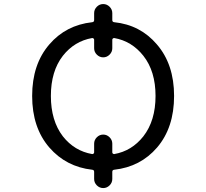

<svg xmlns="http://www.w3.org/2000/svg" viewBox="-20 -873 1040 971"><path d="M446.3 -93.8Q450.2 -93.8 453.1 -96.2Q456.1 -98.6 456.1 -102.5V-146.5Q456.1 -165 469.7 -178.7Q483.4 -192.4 502 -192.4Q520.5 -192.4 534.2 -178.7Q547.9 -165 547.9 -146.5V-102.5Q547.9 -98.6 550.8 -96.2Q553.7 -93.8 557.6 -93.8Q646.5 -109.4 705.1 -183.6Q766.6 -262.7 766.6 -387.7Q766.6 -512.7 705.1 -590.8Q646.5 -665 557.6 -680.7Q553.7 -680.7 550.8 -678.2Q547.9 -675.8 547.9 -671.9V-628.9Q547.9 -610.4 534.2 -596.7Q520.5 -583 502 -583Q483.4 -583 469.7 -596.7Q456.1 -610.4 456.1 -628.9V-671.9Q456.1 -675.8 453.1 -678.2Q450.2 -680.7 446.3 -680.7Q356.4 -665 297.9 -590.8Q237.3 -512.7 237.3 -387.7Q237.3 -262.7 297.9 -183.6Q356.4 -109.4 446.3 -93.8ZM547.9 -771.5Q547.9 -761.7 557.6 -760.7Q689.5 -747.1 773.4 -648.4Q860.4 -547.9 860.4 -387.7Q860.4 -227.5 774.4 -127Q690.4 -29.3 557.6 -14.6Q547.9 -13.7 547.9 -3.9V32.2Q547.9 50.8 534.2 64.5Q520.5 78.1 502 78.1Q483.4 78.1 469.7 64.5Q456.1 50.8 456.1 32.2V-3.9Q456.1 -13.7 446.3 -14.6Q314.5 -29.3 229.5 -127Q142.6 -227.5 142.6 -387.7Q142.6 -547.9 229.5 -648.4Q313.5 -746.1 446.3 -760.7Q456.1 -761.7 456.1 -771.5V-806.6Q456.1 -825.2 469.7 -838.9Q483.4 -852.5 502 -852.5Q520.5 -852.5 534.2 -838.9Q547.9 -825.2 547.9 -806.6Z"/></svg>

Font: Rounded-X Mgen+ 1m regular
Style: Regular
Weight: 400
Designer: [Source Han Sans]
Ryoko NISHIZUKA  (kana & ideographs); Paul D. Hunt (Latin, Greek & Cyrillic); Wenlong ZHANG  (bopomofo
Version: Version 1.059.20150602